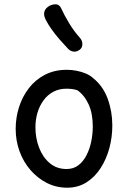

<svg xmlns="http://www.w3.org/2000/svg" viewBox="-20 -871 595 894"><path d="M291 -546Q314 -546 337 -541.5Q360 -537 380 -528.5Q400 -520 414 -507Q460 -470 481.5 -411Q503 -352 503 -287Q503 -232 489 -180.5Q475 -129 448 -87.5Q421 -46 382 -21.5Q343 3 293 3Q242 3 198.5 -19Q155 -41 122 -79Q89 -117 71 -166.5Q53 -216 53 -271Q53 -323 68.5 -372Q84 -421 114.5 -460.5Q145 -500 189.5 -523Q234 -546 291 -546ZM145 -278Q145 -228 162 -183.5Q179 -139 211.5 -111.5Q244 -84 290 -84Q322 -84 345 -101.5Q368 -119 383 -148.5Q398 -178 405 -213Q412 -248 412 -282Q412 -343 392.5 -385.5Q373 -428 340 -451Q327 -455 314.5 -456.5Q302 -458 289 -458Q255 -458 228 -443.5Q201 -429 182.5 -403.5Q164 -378 154.5 -346Q145 -314 145 -278ZM352 -640Q336 -628 320.5 -631Q305 -634 294 -647Q276 -666 256 -689Q236 -712 219.5 -735.5Q203 -759 193 -779Q183 -798 186 -813.5Q189 -829 203 -839Q217 -850 237 -851Q257 -852 267 -828Q278 -803 301 -764.5Q324 -726 352 -695Q363 -683 363.5 -666.5Q364 -650 352 -640Z"/></svg>

Font: Playpen Sans
Style: Regular
Weight: 400
Designer: Laura Meseguer, Veronika Burian, José Scaglione, Kostas Bartsokas, Vera Evstafieva, Tom Grace, Yorlmar Campos
Foundry: TypeTogether
Version: Version 2.000